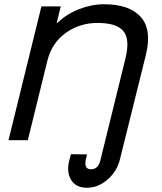

<svg xmlns="http://www.w3.org/2000/svg" viewBox="-20 -660 761 904"><path d="M667 -402 545 89Q532 145 487.5 184.5Q443 224 389 224Q338 224 315.5 188Q293 152 305 100L314 66L390 67Q389 70 387.5 77Q386 84 385 87Q373 137 408 137Q442 137 452 97L570 -382Q593 -474 561.5 -513Q530 -552 439 -552Q355 -552 289.5 -505Q224 -458 203 -374L111 0H20L175 -630H266L247 -551H249Q293 -594 352.5 -617Q412 -640 470 -640Q589 -640 642.5 -580.5Q696 -521 667 -402Z"/></svg>

Font: Sinkin Sans 400 Italic
Style: Italic
Weight: 400
Italic angle: -112°
Designer: Keith Bates
Foundry: K-Type
Version: Sinkin Sans (version 1.0)  by Keith Bates   •   © 2014   www